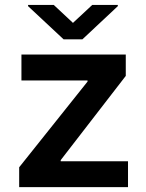

<svg xmlns="http://www.w3.org/2000/svg" viewBox="-20 -770 602 790"><path d="M58.9 0V-81.7L340.2 -434.3V-438.9H68.2V-545.5H497.5V-457.7L229.8 -111.2V-106.5H506.7V0ZM201.3 -749.6 280.2 -675.8 359.4 -749.6H464.8V-744.7L319.2 -608.3H241.5L95.5 -744.7V-749.6Z"/></svg>

Font: Inter UI Semi Bold
Style: Regular
Weight: 600
Designer: Rasmus Andersson
Foundry: rsms
Version: 3.2;8d6f07862